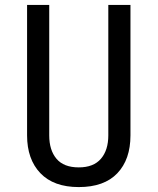

<svg xmlns="http://www.w3.org/2000/svg" viewBox="-20 -750 640 780"><path d="M300 10Q198 10 144 -46.5Q90 -103 90 -200V-730H180V-200Q180 -140 209.5 -105Q239 -70 300 -70Q360 -70 390 -105Q420 -140 420 -200V-730H510V-200Q510 -102 456.5 -46Q403 10 300 10Z"/></svg>

Font: Liga JetBrainsMono Nerd Font
Style: Regular
Weight: 400
Designer: Philipp Nurullin, Konstantin Bulenkov
Foundry: JetBrains
Version: Version 2.225; ttfautohint (v1.8.3)